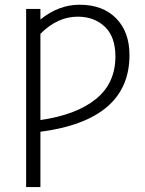

<svg xmlns="http://www.w3.org/2000/svg" viewBox="-20 -550 606 800"><path d="M88.9 229.5V-512.7H148.4V-468.8Q224.6 -530.3 311.5 -530.3Q408.2 -530.3 463.9 -473.6Q519.5 -417 519.5 -320.3Q519.5 -49.8 148.4 -1V229.5ZM148.4 -49.8Q297.9 -71.3 379.4 -137.2Q460.9 -203.1 460.9 -314.5Q460.9 -396.5 417 -438.5Q373 -480.5 303.7 -480.5Q219.7 -480.5 148.4 -409.2Z"/></svg>

Font: Gothic A1 Light
Style: Regular
Weight: 300
Version: Version 2.50